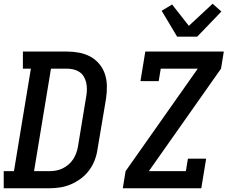

<svg xmlns="http://www.w3.org/2000/svg" viewBox="-27 -1012 1247 1032"><path d="M-7 0V-92H48L139 -643H96V-735H331Q365 -735 397.5 -729Q430 -723 458 -708Q486 -693 506.5 -668.5Q527 -644 537 -613.5Q547 -583 547.5 -549.5Q548 -516 543 -482L497 -209Q493 -180 482 -151Q471 -122 452 -96.5Q433 -71 407.5 -52Q382 -33 353.5 -21Q325 -9 295.5 -4.5Q266 0 237 0ZM156 -92H237Q254 -92 272.5 -95Q291 -98 308 -106Q325 -114 340 -126.5Q355 -139 365.5 -155Q376 -171 382.5 -188.5Q389 -206 392 -224L437 -497Q440 -515 440 -533.5Q440 -552 436 -569Q432 -586 423 -601Q414 -616 399.5 -625.5Q385 -635 367.5 -639Q350 -643 331 -643H247ZM633 0 648 -92 1036 -643H837L826 -576H728L754 -735H1176L1161 -643L773 -92H972L983 -159H1081L1055 0ZM925 -815 842 -954 898 -988 988 -873 1116 -992 1163 -950 1033 -815Z"/></svg>

Font: Iosevka Etoile Semibold
Style: Italic
Weight: 600
Italic angle: -9°
Designer: Belleve Invis
Foundry: Belleve Invis
Version: Version 22.1.2; ttfautohint (v1.8.4)